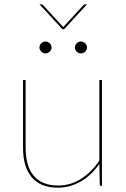

<svg xmlns="http://www.w3.org/2000/svg" viewBox="-20 -860 582 888"><path d="M86.5 0ZM98.5 -490V-176Q98.5 -135 107.5 -102.8Q116.5 -70.5 135.2 -48Q154 -25.5 182 -13.8Q210 -2 248.5 -2Q306 -2 354.2 -32.5Q402.5 -63 439.5 -117V-490H451.5V0H448.5Q441.5 0 441.5 -8L439.5 -102Q422 -77 401 -56.5Q380 -36 355.5 -21.8Q331 -7.5 304 0.2Q277 8 248.5 8Q166.5 8 126.5 -40.5Q86.5 -89 86.5 -176V-490ZM276.5 -725H268.5L162.5 -840H171.5Q175.5 -840 179.5 -836L269.5 -738L272.5 -734.5L275.5 -738L365.5 -836Q369.5 -840 373.5 -840H382.5ZM382.5 -640Q382.5 -629.5 373.8 -621.2Q365 -613 354.5 -613Q343 -613 334.8 -621.2Q326.5 -629.5 326.5 -640Q326.5 -651.5 334.8 -659.8Q343 -668 354.5 -668Q365 -668 373.8 -659.8Q382.5 -651.5 382.5 -640ZM218.5 -640Q218.5 -629.5 209.8 -621.2Q201 -613 190.5 -613Q179 -613 170.8 -621.2Q162.5 -629.5 162.5 -640Q162.5 -651.5 170.8 -659.8Q179 -668 190.5 -668Q201 -668 209.8 -659.8Q218.5 -651.5 218.5 -640Z"/></svg>

Font: Lato Hairline
Style: Regular
Weight: 100
Designer: Lukasz Dziedzic
Foundry: tyPoland Lukasz Dziedzic
Version: Version 2.007; 2014-02-27